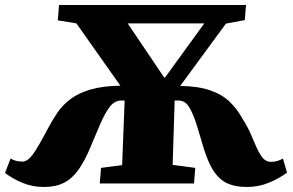

<svg xmlns="http://www.w3.org/2000/svg" viewBox="-21 -730 1164 764"><path d="M475 -330H458Q432 -328 413.5 -302Q395 -276 379 -239Q370 -218 360.5 -195.5Q351 -173 340 -147Q317 -91 292 -55.5Q267 -20 234 -3Q201 14 154 14Q107 14 67 -3Q27 -20 -1 -42L21 -99Q32 -93 43 -90Q54 -87 68 -87Q89 -87 110 -116Q131 -145 170 -219Q187 -252 208 -282.5Q229 -313 260.5 -336.5Q292 -360 340 -374Q388 -388 458 -389L283 -637L209 -649L214 -710H958L953 -650L878 -636L696 -388Q768 -387 815.5 -370.5Q863 -354 893 -325Q923 -296 943 -259Q957 -238 968 -215.5Q979 -193 990 -166Q1010 -118 1024 -102Q1038 -86 1056 -86Q1070 -86 1081 -89Q1092 -92 1105 -99L1121 -43Q1090 -20 1049 -3Q1008 14 961 14Q916 14 884.5 0Q853 -14 830 -48Q807 -82 788 -145Q782 -164 776.5 -184Q771 -204 761 -235Q748 -276 732.5 -302.5Q717 -329 691 -330H674L666 -74L756 -62L751 0H376L381 -62L465 -73ZM487 -637 632 -422H636L792 -637Z"/></svg>

Font: Literata 36pt ExtraBold
Style: Italic
Weight: 800
Italic angle: -2°
Designer: Latin by Veronika Burian and Jose Scaglione. Greek by Irene Vlachou. Cyrillic by Vera Evstafieva
Foundry: TypeTogether
Version: Version 3.002